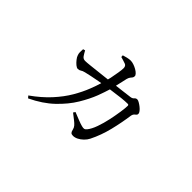

<svg xmlns="http://www.w3.org/2000/svg" viewBox="-102 -854 1204 1204"><g transform="rotate(45 500.0 -251.5)"><path d="M438 -551Q450 -555 467 -559Q484 -563 496.5 -563Q509 -563 524 -558Q539 -553 553 -545Q567 -537 575.5 -528Q584 -519 584 -512Q584 -502 579.5 -496.5Q575 -491 569.5 -484Q564 -477 560 -463Q557 -449 552.5 -429.5Q548 -410 543 -389Q543 -387 543 -386Q569 -389 593 -392Q633 -397 657 -400Q672 -402 679.5 -411Q687 -420 698 -420Q705 -420 716.5 -413.5Q728 -407 740 -397.5Q752 -388 759.5 -378Q767 -368 767 -361Q767 -352 761.5 -348Q756 -344 750.5 -338.5Q745 -333 742 -321Q737 -285 730 -248.5Q723 -212 714 -175.5Q705 -139 692.5 -104.5Q680 -70 664 -38Q655 -20 639.5 -5Q624 10 607 18.5Q590 27 574 27Q561 27 555 21Q549 15 546 0Q543 -14 534 -24.5Q525 -35 509.5 -47Q494 -59 471 -77L480 -90Q507 -79 532.5 -69Q558 -59 571 -56Q586 -52 593.5 -54Q601 -56 608 -65Q626 -87 640 -126.5Q654 -166 663.5 -210.5Q673 -255 678.5 -293Q684 -331 684 -349Q684 -358 675 -358Q653 -358 620 -354.5Q587 -351 555 -346Q543 -344 532 -343Q522 -310 505 -264Q485 -212 449.5 -153Q414 -94 355.5 -38Q297 18 209 60L197 46Q266 -3 313.5 -55Q361 -107 391.5 -159Q422 -211 441 -260Q456 -298 466 -332Q457 -331 447 -329Q416 -323 388 -317.5Q360 -312 346 -308Q329 -304 320 -297.5Q311 -291 299 -291Q289 -291 276.5 -301.5Q264 -312 253 -326Q242 -340 239 -350Q234 -362 234 -375Q234 -388 235 -402L249 -406Q258 -389 268 -374Q278 -359 296 -359Q308 -359 340.5 -362.5Q373 -366 417 -371Q448 -374 479 -378Q482 -388 484 -398Q490 -428 494.5 -455.5Q499 -483 499 -497Q499 -517 484 -523Q474 -527 461.5 -530.5Q449 -534 439 -537Z"/></g></svg>

Font: Early Summer Mincho
Style: Regular
Weight: 400
Designer: GuiWonder
Version: Version 1.002